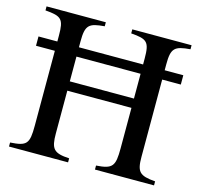

<svg xmlns="http://www.w3.org/2000/svg" viewBox="-98 -769 919 876"><g transform="rotate(15 361.5 -331.0)"><path d="M511 -359H208V-476H511ZM702 0V-19C627 -25 613 -40 613 -111V-476H701V-520H613V-548C613 -625 628 -637 702 -643V-662H422V-643C498 -637 511 -627 511 -548V-520H208V-548C208 -626 224 -637 297 -643V-662H17V-643C94 -637 106 -626 106 -548V-520H17V-476H106V-122C106 -36 95 -24 17 -19V0H296V-19C222 -23 208 -40 208 -113V-315H511V-124C511 -40 501 -24 423 -19V0Z"/></g></svg>

Font: XITS
Style: Regular
Weight: 400
Designer: MicroPress Inc., with final additions and corrections provided by Coen Hoffman, Elsevier (retired)
Version: Version 1.302